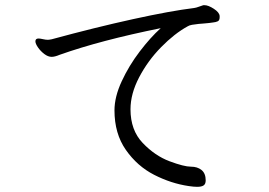

<svg xmlns="http://www.w3.org/2000/svg" viewBox="-20 -709 1040 743"><path d="M789 -620 768 -618Q764 -618 749 -616.5Q734 -615 723 -613Q712 -611 706 -607Q655 -579 603.5 -526.5Q552 -474 518.5 -410Q485 -346 485 -286Q485 -205 532.5 -155.5Q580 -106 636 -85Q692 -64 719 -64Q744 -64 760 -51Q776 -38 776 -11Q776 3 768 8.5Q760 14 743 14Q730 14 710 11Q642 1 576.5 -32.5Q511 -66 467 -129Q423 -192 423 -282Q423 -334 451 -394.5Q479 -455 520.5 -509.5Q562 -564 602 -600Q369 -553 211 -497Q192 -489 180 -489Q166 -489 151.5 -500Q137 -511 127 -525.5Q117 -540 117 -549Q117 -560 129 -560Q135 -560 146 -557.5Q157 -555 165 -555Q170 -555 180 -557Q349 -603 495 -635Q641 -667 731 -678Q739 -679 749.5 -683Q760 -687 767 -689H771Q786 -689 807.5 -675Q829 -661 830 -647V-642Q830 -630 822.5 -626.5Q815 -623 804 -622Q793 -621 789 -620Z"/></svg>

Font: Iansui 0.93
Style: Regular
Weight: 400
Designer: But Ko / Fontworks Inc.
Foundry: zi-hi.com / Fontworks Inc.
Version: Version 0.931